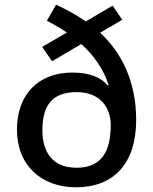

<svg xmlns="http://www.w3.org/2000/svg" viewBox="-20 -785 649 815"><path d="M218 -765 179 -697C208 -682 237 -665 264 -647L159 -586L201 -525L325 -598C377 -551 419 -493 441 -424L437 -422C407 -459 356 -477 287 -477C145 -477 52 -386 52 -235C52 -82 156 10 303 10C460 10 558 -88 558 -276C558 -437 498 -560 405 -646L499 -701L458 -761L344 -694C306 -721 262 -745 218 -765ZM305 -394C404 -394 450 -330 450 -254C450 -136 406 -73 305 -73C203 -73 160 -139 160 -232C160 -338 202 -394 305 -394Z"/></svg>

Font: Noto Sans Gujarati UI Medium
Style: Regular
Weight: 500
Designer: Jelle Bosma - Monotype Design Team, Universal Thirst
Foundry: Monotype Imaging Inc.
Version: Version 2.106